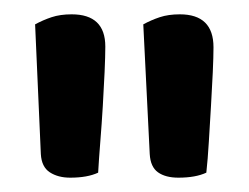

<svg xmlns="http://www.w3.org/2000/svg" viewBox="-20 -648 348 268"><path d="M117 -407Q102 -400 78 -400Q61 -400 49.5 -407.5Q38 -415 37 -433L29 -614Q40 -620 52 -624Q64 -628 80 -628Q127 -628 127 -583Q127 -570 126 -547.5Q125 -525 123.5 -500Q122 -475 120 -450Q118 -425 117 -407ZM268 -407Q253 -400 229 -400Q211 -400 200.5 -407.5Q190 -415 189 -433L180 -614Q191 -620 203 -624Q215 -628 231 -628Q278 -628 278 -582Q278 -569 277 -547Q276 -525 274.5 -500Q273 -475 271.5 -450Q270 -425 268 -407Z"/></svg>

Font: Baloo Da 2 Medium
Style: Regular
Weight: 500
Designer: Noopur Datye, Sulekha Rajkumar and Ek Type
Foundry: Ek Type
Version: Version 1.640;hotconv 1.0.111;makeotfexe 2.5.65597; ttfautoh